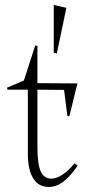

<svg xmlns="http://www.w3.org/2000/svg" viewBox="-20 -724 348 764"><path d="M7.8 -375 75.2 -403.8 120.1 -543 128.9 -541V-393.1L288.1 -392.1L255.9 -261.2L248 -263.2L234.9 -366.2L128.9 -367.2V-138.2Q128.9 -71.8 141.8 -42.5Q154.8 -13.2 184.1 -13.2Q225.6 -13.2 276.9 -74.2L289.1 -64.9Q258.8 -21 231.2 -0.5Q203.6 20 173.8 20Q133.3 20 112.1 -14.4Q90.8 -48.8 90.8 -112.8V-367.2H9.8ZM193.8 -514.2V-704.1L244.1 -692.9L206.1 -511.2Z"/></svg>

Font: Halibut Cnd Thin
Style: Regular
Weight: 250
Width: 3
Designer: Matteo Maggi
Foundry: Collletttivo
Version: Version 3.080 | FøM Fix